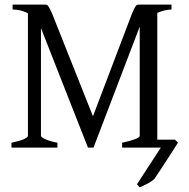

<svg xmlns="http://www.w3.org/2000/svg" viewBox="-20 -635 814 826"><path d="M717.8 -594.2Q705.1 -594.2 689 -590.3Q672.9 -586.4 656.7 -579.6V-34.2H732.9L745.6 -21Q743.2 -17.6 736.3 -6.6Q729.5 4.4 719.7 19.5Q710 34.7 698.7 52Q687.5 69.3 677 85.2Q666.5 101.1 657.7 114.3Q648.9 127.4 644.5 134.3Q638.7 140.1 630.4 145.5Q622.1 150.9 613.3 155.8Q604.5 160.6 595.9 164.3Q587.4 168 581.1 170.9Q577.6 167.5 575.4 164.8Q573.2 162.1 569.3 157.7L671.9 0H505.4V-21Q538.6 -27.8 559.8 -35.9Q581.1 -43.9 581.1 -50.8V-520.5L382.3 0H358.4L156.2 -514.2V-50.8Q156.2 -44.9 174.1 -36.4Q191.9 -27.8 227.1 -21V0H29.3V-21Q63 -27.8 81.5 -35.9Q100.1 -43.9 100.1 -50.8V-577.6Q83 -586.9 65.4 -590.6Q47.9 -594.2 34.2 -594.2V-615.2H173.8Q178.7 -615.2 181.9 -613.8Q185.1 -612.3 188.2 -607.9Q191.4 -603.5 195.3 -595.5Q199.2 -587.4 205.1 -574.2L379.9 -134.8L546.9 -574.2Q553.2 -588.9 557.1 -596.9Q561 -605 564.2 -609.1Q567.4 -613.3 570.6 -614.3Q573.7 -615.2 578.1 -615.2H717.8Z"/></svg>

Font: Gentium Plus CyrE
Style: Regular
Weight: 400
Designer: J. Victor Gaultney, Annie Olsen, Iska Routamaa, Becca Hirsbrunner
Foundry: SIL International
Version: Version 5.000